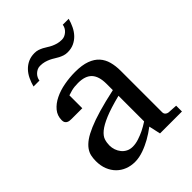

<svg xmlns="http://www.w3.org/2000/svg" viewBox="-204 -800 916 916"><g transform="rotate(-45 254.5 -341.5)"><path d="M331.1 -267.1Q263.7 -250 224.1 -233.4Q184.6 -216.8 164.3 -200Q144 -183.1 138.4 -165.8Q132.8 -148.4 132.8 -129.9Q132.8 -114.3 137.9 -99.4Q143.1 -84.5 152.6 -72.8Q162.1 -61 176 -54Q189.9 -46.9 208 -46.9Q228 -46.9 249.8 -54.2Q271.5 -61.5 289.6 -70.3Q310.5 -80.6 331.1 -94.2ZM344.2 0 331.1 -59.1Q304.7 -39.1 276.9 -23.4Q264.6 -16.6 251 -10.3Q237.3 -3.9 222.9 1.2Q208.5 6.3 193.6 9.3Q178.7 12.2 164.1 12.2Q136.7 12.2 113 2.9Q89.4 -6.3 71.8 -23.9Q54.2 -41.5 44.2 -66.4Q34.2 -91.3 34.2 -123Q34.2 -141.6 37.8 -158.2Q41.5 -174.8 52.7 -190.4Q64 -206.1 84.2 -220.5Q104.5 -234.9 137.5 -249Q170.4 -263.2 218 -277.1Q265.6 -291 331.1 -305.2V-348.1Q331.1 -398.4 308.6 -422.6Q286.1 -446.8 237.8 -446.8Q211.4 -446.8 192.9 -441.9Q174.3 -437 167 -434.1V-347.2H94.2Q87.4 -347.2 80.8 -348.1Q74.2 -349.1 68.8 -352.3Q63.5 -355.5 60.3 -361.1Q57.1 -366.7 57.1 -376Q57.1 -406.7 75.7 -429Q94.2 -451.2 124 -465.8Q153.8 -480.5 190.9 -487.3Q228 -494.1 265.1 -494.1Q311.5 -494.1 342 -482.9Q372.6 -471.7 390.4 -451.7Q408.2 -431.6 415.5 -404.3Q422.9 -377 422.9 -344.2V-64Q422.9 -54.7 429 -48.8Q435.1 -43 443.8 -42L492.2 -39.1V0ZM422.9 -694.8Q417 -672.9 407.2 -652.8Q397.5 -632.8 383.3 -617.9Q369.1 -603 350.1 -594Q331.1 -585 306.6 -585Q293.5 -585 282.5 -588.6Q271.5 -592.3 261.5 -597.4Q251.5 -602.5 241.7 -608.9Q231.9 -615.2 220.9 -620.4Q210 -625.5 196.8 -629.2Q183.6 -632.8 167.5 -632.8Q157.2 -632.8 148.4 -628.7Q139.6 -624.5 132.6 -617.9Q125.5 -611.3 121.1 -602.5Q116.7 -593.8 115.7 -585H75.7Q81.5 -606.9 91.1 -627Q100.6 -647 115 -662.1Q129.4 -677.2 148.4 -686Q167.5 -694.8 191.9 -694.8Q205.1 -694.8 215.8 -691.2Q226.6 -687.5 236.6 -682.4Q246.6 -677.2 256.1 -670.9Q265.6 -664.6 276.6 -659.4Q287.6 -654.3 300.5 -650.6Q313.5 -647 329.6 -647Q339.8 -647 348.9 -651.1Q357.9 -655.3 365.2 -661.9Q372.6 -668.5 377.2 -677.2Q381.8 -686 382.8 -694.8Z"/></g></svg>

Font: Charis SIL Afr
Style: Regular
Weight: 400
Foundry: SIL International
Version: Version 5.000